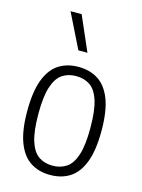

<svg xmlns="http://www.w3.org/2000/svg" viewBox="-122 -879 711 960"><g transform="rotate(15 233.0 -399.0)"><path d="M233 9.5Q175 9.5 131.8 -18.2Q88.5 -46 64.8 -107.5Q41 -169 41 -270Q41 -371.5 64.5 -433Q88 -494.5 131 -522Q174 -549.5 233 -549.5Q291.5 -549.5 334.8 -521.8Q378 -494 401.8 -432.8Q425.5 -371.5 425.5 -270.5Q425.5 -169 402 -107.5Q378.5 -46 335.5 -18.2Q292.5 9.5 233 9.5ZM233 -38.5Q274.5 -38.5 304.8 -58.8Q335 -79 351.5 -129Q368 -179 368 -268.5Q368 -360 351.5 -410.8Q335 -461.5 304.8 -481.8Q274.5 -502 233 -502Q192 -502 161.8 -481.8Q131.5 -461.5 115 -411.5Q98.5 -361.5 98.5 -272Q98.5 -181 115 -130Q131.5 -79 161.8 -58.8Q192 -38.5 233 -38.5ZM209.5 -629 121 -808H178.5L256.5 -629Z"/></g></svg>

Font: Encode Sans Condensed Light
Style: Regular
Weight: 300
Width: 3
Designer: Multiple Designers
Foundry: Impallari Type
Version: Version 3.000; ttfautohint (v1.8.3) -l 8 -r 50 -G 200 -x 14 